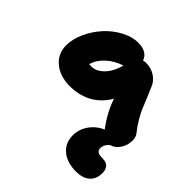

<svg xmlns="http://www.w3.org/2000/svg" viewBox="-200 -659 1105 1105"><g transform="rotate(45 352.0 -107.0)"><path d="M207 -40Q126 -40 75.4 -82Q24.9 -124 24.9 -192.9Q24.9 -243.7 50 -298.3Q75.2 -353 114.5 -396.5Q153.8 -439.9 205.8 -468Q257.8 -496.1 307.1 -496.1Q381.3 -496.1 399.9 -442.9Q410.2 -445.8 421.9 -445.8Q463.4 -445.8 495.1 -425Q526.9 -404.3 540 -372.1Q551.8 -346.2 568.4 -305.4Q585 -264.6 595 -241Q605 -217.3 624.5 -184.1Q644 -150.9 668.9 -120.1Q681.6 -105 682.9 -80.3Q684.1 -55.7 676 -32Q668 -8.3 649.9 11Q631.8 30.3 608.9 35.2Q582 59.1 582 87.9Q582 104 593.5 112.1Q605 120.1 633.8 120.1Q665.5 120.1 679.2 137Q692.9 153.8 692.9 180.2Q692.9 231 661.9 256.6Q630.9 282.2 580.1 282.2Q504.9 282.2 461.4 245.4Q418 208.5 418 147.9Q418 98.1 447.3 56.4Q476.6 14.6 524.9 -5.9Q466.3 -82.5 437 -168.9Q416 -133.3 388.7 -107.7Q361.3 -82 331.1 -67.6Q300.8 -53.2 270.3 -46.6Q239.7 -40 207 -40ZM213.9 -208Q252.9 -208 287.8 -242.9Q322.8 -277.8 340.8 -342.8Q285.2 -324.7 246.1 -288.6Q207 -252.4 195.8 -209Q201.7 -208 213.9 -208Z"/></g></svg>

Font: Shantell Sans Irregular
Style: Regular
Weight: 800
Designer: Stephen Nixon, Anya Danilova, Shantell Martin
Foundry: Arrow Type
Version: Version 1.006;[9816181b4]